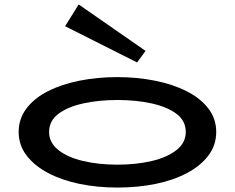

<svg xmlns="http://www.w3.org/2000/svg" viewBox="-20 -830 1057 864"><path d="M508 14Q418 14 338 -2.5Q258 -19 196.5 -51.5Q135 -84 99.5 -130.5Q64 -177 64 -236Q64 -296 99.5 -342.5Q135 -389 196.5 -420Q258 -451 338 -467Q418 -483 508 -483Q597 -483 677 -467Q757 -451 819 -420Q881 -389 917 -342.5Q953 -296 953 -236Q953 -177 918 -130.5Q883 -84 822 -51.5Q761 -19 680.5 -2.5Q600 14 508 14ZM508 -89Q593 -89 663 -105.5Q733 -122 774.5 -155Q816 -188 816 -236Q816 -286 774.5 -317.5Q733 -349 663 -364.5Q593 -380 508 -380Q424 -380 354 -364.5Q284 -349 242.5 -317.5Q201 -286 201 -236Q201 -188 242.5 -155Q284 -122 354 -105.5Q424 -89 508 -89ZM597 -549 273 -712 334 -810 635 -601Z"/></svg>

Font: BioRhyme Expanded SemiBold
Style: Regular
Weight: 600
Width: 7
Designer: Aoife Mooney
Foundry: Aoife Mooney Type
Version: Version 1.600;gftools[0.9.33]